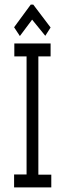

<svg xmlns="http://www.w3.org/2000/svg" viewBox="-20 -811 290 831"><path d="M41 0V-56H95V-567H42V-623H199V-567H146V-55H202V0ZM66 -655 41 -693 113 -791H124L199 -692L176 -656L119 -726Z"/></svg>

Font: Inconsolata UltraCondensed
Style: Regular
Weight: 400
Width: 1
Monospace: yes
Designer: Raph Levien, Cyreal, Brenton Simpson
Foundry: Raph Levien, Cyreal, Google
Version: Version 3.001; ttfautohint (v1.8.2.53-6de2)